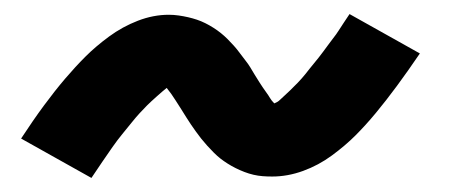

<svg xmlns="http://www.w3.org/2000/svg" viewBox="-20 -435 640 273"><path d="M110 -182 10 -238Q27 -264 42.5 -285Q58 -306 72.5 -323Q87 -340 101.5 -354.5Q116 -369 135 -383Q154 -397 176 -405.5Q198 -414 220 -414Q227 -414 234 -413Q241 -412 247.5 -410.5Q254 -409 260 -407Q266 -405 272 -402Q278 -399 283.5 -395.5Q289 -392 294 -388Q299 -384 303.5 -379.5Q308 -375 312.5 -370Q317 -365 321 -359.5Q325 -354 329 -349Q333 -344 336 -339Q339 -334 342 -329Q345 -324 349.5 -317Q354 -310 358 -304.5Q362 -299 364 -295.5Q366 -292 370 -288Q375 -290 377.5 -292.5Q380 -295 384.5 -299Q389 -303 392.5 -306.5Q396 -310 398.5 -312.5Q401 -315 403.5 -317.5Q406 -320 409 -323.5Q412 -327 414.5 -330Q417 -333 420 -337Q423 -341 426.5 -345Q430 -349 433 -353Q436 -357 439.5 -361.5Q443 -366 446.5 -371Q450 -376 454 -381Q458 -386 461.5 -391.5Q465 -397 469 -403Q473 -409 477 -415L577 -359Q560 -334 544.5 -313Q529 -292 514.5 -274.5Q500 -257 485.5 -242.5Q471 -228 452 -214Q433 -200 411 -192Q389 -184 367 -184Q360 -184 353.5 -184.5Q347 -185 340.5 -186.5Q334 -188 327.5 -190.5Q321 -193 315 -196Q309 -199 303.5 -202.5Q298 -206 293.5 -209.5Q289 -213 284 -218Q279 -223 274.5 -228Q270 -233 266 -238Q262 -243 258.5 -248Q255 -253 251.5 -258Q248 -263 245 -268Q242 -273 237.5 -280Q233 -287 229.5 -292.5Q226 -298 223.5 -301.5Q221 -305 217 -310Q217 -310 217 -310Q217 -310 217 -310Q212 -306 203 -298Q194 -290 189 -285Q184 -280 178.5 -274Q173 -268 167 -260.5Q161 -253 154 -244.5Q147 -236 140 -226Q133 -216 125.5 -205Q118 -194 110 -182Z"/></svg>

Font: Iosevka Curly Extended Oblique
Style: Bold
Weight: 700
Width: 7
Italic angle: -9°
Monospace: yes
Designer: Belleve Invis
Foundry: Belleve Invis
Version: Version 11.1.0; ttfautohint (v1.8.3)